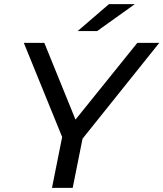

<svg xmlns="http://www.w3.org/2000/svg" viewBox="-20 -907 789 927"><path d="M231 0 285 -270 297 -204 95 -700H194L363 -284L307 -283L643 -700H749L351 -203L385 -270L331 0ZM355 -757 506 -887H631L449 -757Z"/></svg>

Font: Montserrat Thin Medium
Style: Italic
Weight: 500
Italic angle: -11.3°
Version: Version 9.000